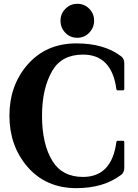

<svg xmlns="http://www.w3.org/2000/svg" viewBox="-20 -974 724 1004"><path d="M379.4 9.8Q219.2 9.8 122.6 -103Q29.3 -212.4 29.3 -368.7Q29.3 -525.9 122.6 -634.3Q219.7 -747.1 379.4 -747.1Q524.9 -747.1 613.3 -679.7Q629.9 -667 629.9 -643.6V-508.8Q629.9 -501.5 622.6 -501.5H595.7Q589.4 -501.5 588.4 -508.8Q564 -688.5 414.1 -688.5Q303.7 -688.5 254.4 -605.5Q199.7 -512.7 199.7 -368.7Q199.7 -220.2 254.4 -131.8Q305.7 -48.8 414.1 -48.8Q564 -48.8 588.4 -230.5Q589.4 -237.8 595.7 -237.8H622.6Q629.9 -237.8 629.9 -230.5V-95.7Q629.9 -72.3 613.3 -59.6Q522 9.8 379.4 9.8ZM384.3 -954.1Q421.4 -954.1 446.8 -928.2Q472.2 -902.3 472.2 -865.7Q472.2 -829.6 446.3 -802.7Q420.9 -776.4 384.3 -776.4Q346.7 -776.4 321.5 -802.7Q296.4 -829.1 296.4 -865.2Q296.4 -902.3 321.8 -927.7Q347.7 -954.1 384.3 -954.1Z"/></svg>

Font: Simply Serif
Style: Bold
Weight: 700
Designer: Wojciech Kalinowski "wmk69" (wmk69@o2.pl)
Foundry: Wojciech Kalinowski "wmk69" (wmk69@o2.pl)
Version: Version 1.0.0; 2022-02-18